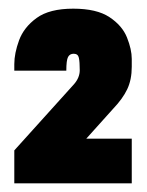

<svg xmlns="http://www.w3.org/2000/svg" viewBox="-20 -813 340 443"><path d="M284 -390H13V-466L151 -619Q164 -634 164 -651Q164 -670 162 -679.5Q160 -689 150 -689Q141 -689 137 -681.5Q133 -674 133 -650H13V-665Q13 -690 24 -720Q35 -750 64.5 -771.5Q94 -793 149 -793Q203 -793 232.5 -773.5Q262 -754 273 -726.5Q284 -699 284 -677V-659Q284 -629 273.5 -607Q263 -585 241 -562L179 -493H284Z"/></svg>

Font: Tanohe Sans
Style: Bold
Weight: 700
Designer: Village Type and Design LLC & Cristiano Sobral
Foundry: Cooper Hewitt Smithsonian Design Museum
Version: Version 1.00;September 29, 2021;FontCreator 13.0.0.2655 64-b